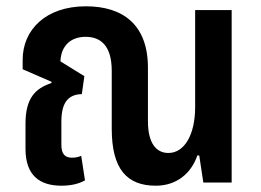

<svg xmlns="http://www.w3.org/2000/svg" viewBox="-20 -580 828 610"><path d="M175 10C203 10 229 5 250 -7L238 -85C230 -81 219 -79 209 -79C186 -79 175 -91 175 -120V-194C175 -257 199 -280 240 -281L248 -338L172 -385C174 -436 206 -463 252 -463C298 -463 335 -437 335 -355V-171C335 -43 383 10 475 10C540 10 587 -28 607 -86H613L626 0H716V-548H600V-240C600 -152 566 -94 515 -94C477 -94 450 -124 450 -195V-365C450 -501 371 -560 253 -560C125 -560 52 -485 52 -390V-360L144 -320L143 -316C92 -299 61 -268 61 -187V-107C61 -22 107 10 175 10Z"/></svg>

Font: Noto Sans Thai Cond SemBd
Style: Regular
Weight: 600
Width: 3
Designer: Monotype Design Team
Foundry: Monotype Imaging Inc.
Version: Version 2.002